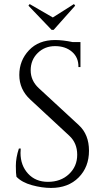

<svg xmlns="http://www.w3.org/2000/svg" viewBox="-20 -911 515 945"><path d="M244 -764H234L120 -883L126 -891L240 -825L344 -891L350 -883ZM61 -41Q58 -55 58 -95Q58 -135 73 -180H82Q81 -169 81 -158Q81 -97 118 -56.5Q155 -16 216 -16Q279 -16 319.5 -54Q360 -92 360 -149.5Q360 -207 321 -243L129 -421Q75 -471 75 -542Q75 -613 122.5 -663.5Q170 -714 251 -714Q289 -714 337 -704H376V-581H366Q367 -628 334.5 -656Q302 -684 251 -684Q200 -684 165.5 -650Q131 -616 131 -565Q131 -514 171 -477L368 -295Q418 -249 418 -169Q418 -89 367 -37.5Q316 14 231 14Q187 14 137.5 0.5Q88 -13 61 -41Z"/></svg>

Font: Cinzel
Style: Regular
Weight: 400
Designer: Natanael Gama
Version: Version 1.001;PS 001.001;hotconv 1.0.56;makeotf.lib2.0.21325